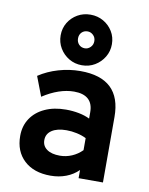

<svg xmlns="http://www.w3.org/2000/svg" viewBox="-90 -871 737 949"><g transform="rotate(10 278.5 -397.0)"><path d="M229.2 12Q145.3 12 96.8 -33.2Q48.2 -78.5 48.2 -155.8Q48.2 -206.1 73.3 -243.8Q98.5 -281.5 143.8 -302.2Q189 -323 249.4 -323Q283 -323 314.2 -316.9Q345.5 -310.7 368.8 -299V-330.8Q368.8 -374.1 344.6 -395.9Q320.5 -417.6 273.4 -417.6Q236 -417.6 196.4 -404.1Q156.9 -390.6 116.6 -364.2L79 -462.4Q122.9 -491.5 176.9 -507.2Q231 -523 286.2 -523Q388.9 -523 439.9 -474.4Q491 -425.7 491 -328.8V0H368.8V-41Q343 -15.2 307.1 -1.6Q271.3 12 229.2 12ZM257.8 -93.4Q288.8 -93.4 317.6 -105.7Q346.3 -117.9 368.8 -140.6V-201Q347.5 -211.6 321.3 -217.3Q295.1 -223 269.2 -223Q222.5 -223 195.8 -205.2Q169.2 -187.5 169.2 -156Q169.2 -126.7 192.5 -110.1Q215.8 -93.4 257.8 -93.4ZM287.4 -552.4Q251.6 -552.4 222.5 -569.7Q193.4 -587 176.1 -616Q158.8 -645 158.8 -680Q158.8 -715.8 176.1 -744.3Q193.4 -772.8 222.5 -789.5Q251.6 -806.2 287.4 -806.2Q323 -806.2 352.1 -789.5Q381.2 -772.8 398.6 -744.3Q416 -715.8 416 -680Q416 -645 398.6 -616Q381.2 -587 352.1 -569.7Q323 -552.4 287.4 -552.4ZM287.4 -637.4Q303 -637.4 315.4 -649.6Q327.8 -661.8 327.8 -680Q327.8 -698.6 315.4 -710.4Q303 -722.2 287.4 -722.2Q269.1 -722.2 257.5 -710.4Q246 -698.6 246 -680Q246 -661.8 257.5 -649.6Q269.1 -637.4 287.4 -637.4Z"/></g></svg>

Font: Overpass
Style: Regular
Weight: 400
Designer: Delve Withrington, Dave Bailey, Thomas Jockin
Foundry: Delve Fonts LLC
Version: Version 4.000